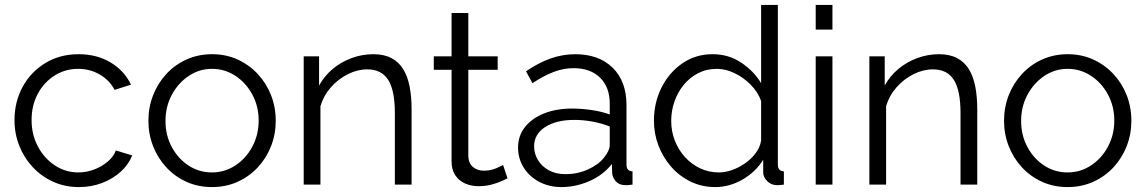

<svg xmlns="http://www.w3.org/2000/svg" viewBox="-20 -750 4655 780"><path d="M300.5 10Q243.9 10 196.3 -11.5Q148.6 -33 113.3 -70.9Q77.9 -108.7 58.4 -157.7Q38.9 -206.7 38.9 -262Q38.9 -336.3 71.9 -397Q104.9 -457.7 164.1 -493.8Q223.2 -529.8 299.5 -529.8Q373 -529.8 428.9 -496.5Q484.8 -463.2 512.2 -406.1L445.6 -384.9Q424.1 -425.2 384.6 -447.7Q345.1 -470.3 297.2 -470.3Q244.8 -470.3 201.8 -443.1Q158.8 -415.9 133.5 -368.9Q108.3 -321.8 108.3 -262Q108.3 -203.2 134 -154.8Q159.8 -106.5 202.9 -78Q246.1 -49.5 298.2 -49.5Q332.2 -49.5 363.8 -61.8Q395.4 -74.2 418.9 -94.6Q442.5 -115 450.5 -138.8L517.1 -118.6Q502.5 -81.5 470.5 -52.5Q438.4 -23.4 394.8 -6.7Q351.2 10 300.5 10Z M841.2 10Q784.6 10 737.5 -11.4Q690.4 -32.7 655.6 -70.2Q620.9 -107.7 601.9 -156.4Q582.9 -205.2 582.9 -259.4Q582.9 -314.7 602.1 -363.4Q621.2 -412.1 655.9 -449.6Q690.6 -487.1 738.1 -508.5Q785.6 -529.8 841.6 -529.8Q897.6 -529.8 944.7 -508.5Q991.8 -487.1 1026.9 -449.6Q1061.9 -412.1 1081.1 -363.4Q1100.2 -314.7 1100.2 -259.4Q1100.2 -205.2 1081.2 -156.4Q1062.2 -107.7 1027.4 -70.2Q992.5 -32.7 945.2 -11.4Q897.9 10 841.2 10ZM652.3 -258.2Q652.3 -200.3 677.9 -152.8Q703.5 -105.2 746.1 -77.4Q788.8 -49.5 840.9 -49.5Q893.1 -49.5 936.2 -77.9Q979.4 -106.2 1005.1 -154.4Q1030.8 -202.6 1030.8 -260.4Q1030.8 -318.2 1005.1 -365.9Q979.4 -413.6 936.3 -442Q893.2 -470.3 841.2 -470.3Q789.4 -470.3 746.5 -441.4Q703.5 -412.5 677.9 -364.7Q652.3 -316.9 652.3 -258.2Z M1652.1 0H1584.1V-291.1Q1584.1 -382.9 1556.9 -425.6Q1529.6 -468.2 1472.3 -468.2Q1432.2 -468.2 1393.1 -448.6Q1354.1 -429 1324.4 -395.5Q1294.7 -362.1 1281.8 -318.8V0H1213.8V-521.1H1276.2V-402.6Q1297.5 -441.1 1331.3 -469.6Q1365.2 -498.1 1408 -513.9Q1450.7 -529.8 1496.7 -529.8Q1540.2 -529.8 1570.3 -513.9Q1600.3 -498 1618.3 -468.6Q1636.2 -439.3 1644.2 -397.8Q1652.1 -356.4 1652.1 -305.2Z M2041.8 -25.4Q2034 -21.9 2017 -14Q1999.9 -6.2 1976.1 0.1Q1952.2 6.4 1924.2 6.4Q1894.6 6.4 1869.5 -4.6Q1844.4 -15.7 1829.4 -38.3Q1814.5 -60.9 1814.5 -94.1V-466.5H1742.3V-521.1H1814.5V-697.2H1882.5V-521.1H2001.8V-466.5H1882.5V-113.1Q1884.5 -84.8 1902.6 -70.7Q1920.8 -56.6 1944.7 -56.6Q1973.3 -56.6 1995.9 -66.5Q2018.5 -76.4 2023.8 -79.5Z M2084.6 -150.4Q2084.6 -198.6 2112.9 -234.1Q2141.1 -269.6 2190.5 -289.3Q2239.9 -309 2305 -309Q2342.6 -309 2383.9 -302.9Q2425.1 -296.8 2457.1 -284.9V-329.1Q2457.1 -395.3 2418 -434.2Q2378.9 -473.1 2309.7 -473.1Q2268.5 -473.1 2227.8 -457.3Q2187.1 -441.5 2143.1 -412L2117 -460.4Q2167.7 -495.1 2216.9 -512.5Q2266.2 -529.8 2316.8 -529.8Q2412.9 -529.8 2469 -474.8Q2525.1 -419.7 2525.1 -322.8V-82.3Q2525.1 -68.1 2531 -61.3Q2536.9 -54.6 2549.6 -53.9V0Q2538.6 1.4 2531.1 2Q2523.5 2.5 2518.6 2.2Q2493.8 1.1 2481.1 -14Q2468.4 -29.1 2467 -46.4L2465.6 -83.8Q2431 -39.2 2375.1 -14.6Q2319.2 10 2261.1 10Q2210.6 10 2170.5 -11.4Q2130.4 -32.7 2107.5 -69.2Q2084.6 -105.7 2084.6 -150.4ZM2434.4 -110.5Q2445.2 -123.6 2451.2 -136.9Q2457.1 -150.2 2457.1 -159.9V-236.1Q2423.5 -249.3 2386.7 -256.1Q2349.9 -262.9 2312.8 -262.9Q2239.9 -262.9 2194.8 -233.9Q2149.8 -204.9 2149.8 -155.4Q2149.8 -126.2 2165.1 -100.4Q2180.3 -74.5 2209.1 -58.5Q2237.8 -42.5 2277.3 -42.5Q2326 -42.5 2368.4 -61.5Q2410.9 -80.5 2434.4 -110.5Z M2636.6 -259.4Q2636.6 -332.8 2667.4 -394.2Q2698.2 -455.5 2752 -492.7Q2805.8 -529.8 2874.8 -529.8Q2940.2 -529.8 2991.7 -495.2Q3043.1 -460.6 3072 -412.1V-730H3140V-82.3Q3140 -68.4 3145.9 -61.5Q3151.8 -54.6 3164.5 -53.9V0Q3144.2 2.8 3133.1 2.2Q3111.5 0.8 3096 -15Q3080.5 -30.8 3080.5 -49.9V-100.9Q3048.9 -50.4 2995.9 -20.2Q2942.8 10 2885.9 10Q2831.9 10 2786.3 -11.9Q2740.6 -33.9 2707.1 -72Q2673.6 -110.2 2655.1 -158.4Q2636.6 -206.6 2636.6 -259.4ZM3072 -178.9V-339.8Q3059.1 -376.1 3030.1 -405.5Q3001 -435 2964.6 -452.6Q2928.1 -470.3 2892.5 -470.3Q2849.9 -470.3 2815.8 -452.5Q2781.6 -434.7 2757.2 -404.7Q2732.8 -374.7 2719.8 -337Q2706.8 -299.4 2706.8 -258.7Q2706.8 -216.8 2721.4 -179Q2736.1 -141.2 2762.8 -111.8Q2789.5 -82.5 2824.7 -66Q2859.8 -49.5 2900.8 -49.5Q2926.5 -49.5 2954.7 -59.5Q2982.8 -69.6 3008.2 -87.5Q3033.5 -105.4 3050.7 -129Q3067.9 -152.5 3072 -178.9Z M3293.8 0V-521.1H3361.8V0ZM3293.8 -629.7V-730H3361.8V-629.7Z M3950.1 0H3882.1V-291.1Q3882.1 -382.9 3854.9 -425.6Q3827.6 -468.2 3770.3 -468.2Q3730.2 -468.2 3691.1 -448.6Q3652.1 -429 3622.4 -395.5Q3592.7 -362.1 3579.8 -318.8V0H3511.8V-521.1H3574.2V-402.6Q3595.5 -441.1 3629.3 -469.6Q3663.2 -498.1 3706 -513.9Q3748.7 -529.8 3794.7 -529.8Q3838.2 -529.8 3868.3 -513.9Q3898.3 -498 3916.3 -468.6Q3934.2 -439.3 3942.2 -397.8Q3950.1 -356.4 3950.1 -305.2Z M4317.2 10Q4260.6 10 4213.5 -11.4Q4166.4 -32.7 4131.6 -70.2Q4096.9 -107.7 4077.9 -156.4Q4058.9 -205.2 4058.9 -259.4Q4058.9 -314.7 4078.1 -363.4Q4097.2 -412.1 4131.9 -449.6Q4166.6 -487.1 4214.1 -508.5Q4261.6 -529.8 4317.6 -529.8Q4373.6 -529.8 4420.7 -508.5Q4467.8 -487.1 4502.9 -449.6Q4537.9 -412.1 4557.1 -363.4Q4576.2 -314.7 4576.2 -259.4Q4576.2 -205.2 4557.2 -156.4Q4538.2 -107.7 4503.4 -70.2Q4468.5 -32.7 4421.2 -11.4Q4373.9 10 4317.2 10ZM4128.3 -258.2Q4128.3 -200.3 4153.9 -152.8Q4179.5 -105.2 4222.1 -77.4Q4264.8 -49.5 4316.9 -49.5Q4369.1 -49.5 4412.2 -77.9Q4455.4 -106.2 4481.1 -154.4Q4506.8 -202.6 4506.8 -260.4Q4506.8 -318.2 4481.1 -365.9Q4455.4 -413.6 4412.3 -442Q4369.2 -470.3 4317.2 -470.3Q4265.4 -470.3 4222.5 -441.4Q4179.5 -412.5 4153.9 -364.7Q4128.3 -316.9 4128.3 -258.2Z"/></svg>

Font: Raleway Thin
Style: Regular
Weight: 100
Designer: Matt McInerney, Pablo Impallari, Rodrigo Fuenzalida
Foundry: Matt McInerney, Pablo Impallari, Rodrigo Fuenzalida
Version: Version 4.026